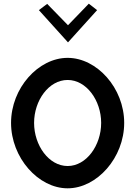

<svg xmlns="http://www.w3.org/2000/svg" viewBox="-20 -1019 744 1042"><path d="M191 -964 349 -789 507 -964 462 -999 349 -882 236 -998ZM165 -352C165 -474 245 -585 347 -585C449 -585 529 -474 529 -352C529 -230 449 -118 347 -118C245 -118 165 -230 165 -352ZM40 -352C40 -163 188 3 347 3C506 3 654 -163 654 -352C654 -541 506 -705 347 -705C188 -705 40 -541 40 -352Z"/></svg>

Font: Bluebird
Style: LiNrw
Weight: 300
Designer: Jasper
Foundry: Cannot Into Space Fonts
Version: Version 0.98